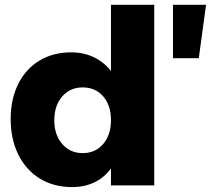

<svg xmlns="http://www.w3.org/2000/svg" viewBox="-20 -762 867 789"><path d="M23.9 0ZM613.8 -742.2V0H436V-69.8Q408.2 -31.7 367.7 -12.5Q327.1 6.8 275.9 6.8Q200.7 6.8 143.8 -28.1Q86.9 -63 55.4 -126.5Q23.9 -189.9 23.9 -272.9Q23.9 -355 54.9 -417Q85.9 -479 142.1 -512.9Q198.2 -546.9 272 -546.9Q323.7 -546.9 365.5 -526.9Q407.2 -506.8 436 -470.2V-742.2ZM436 -268.1Q436 -329.1 404.1 -366Q372.1 -402.8 319.8 -402.8Q268.1 -402.8 235.6 -365.5Q203.1 -328.1 203.1 -268.1Q203.1 -208 235.6 -170.4Q268.1 -132.8 319.8 -132.8Q372.1 -132.8 404.1 -170.4Q436 -208 436 -268.1ZM690.9 -742.2H826.7L796.9 -522.9H690.9Z"/></svg>

Font: Argentum Sans
Style: Bold
Weight: 700
Designer: Julieta Ulanovsky (Modified by Cristiano Sobral)
Foundry: Julieta Ulanovsky
Version: Version 1.000; ttfautohint (v1.5.65-e2d9)